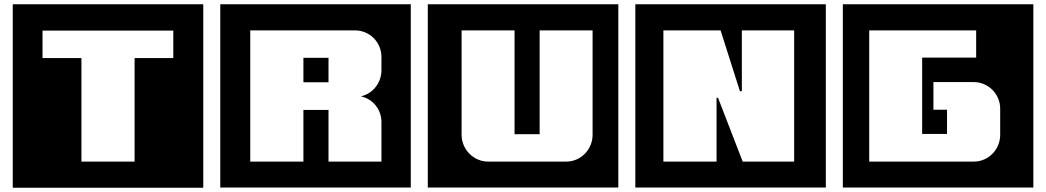

<svg xmlns="http://www.w3.org/2000/svg" viewBox="-20 -760 4920 903"><path d="M936 123V-740H40V123ZM795 -487H613V0H363V-487H180V-616H795Z M1912 122V-740H1016V122ZM1774 0H1525V-243H1407V0H1157V-617H1650C1719 -617 1774 -561 1774 -492V-430C1774 -370 1733 -319 1677 -307C1733 -295 1774 -246 1774 -186ZM1525 -373V-488H1407V-373Z M2888 122V-740H1992V122ZM2767 -126C2767 -57 2712 0 2643 0H2276C2207 0 2151 -57 2151 -126V-617H2400V-129H2518V-617H2767Z M3864 122V-740H2968V122ZM3715 0H3473L3357 -300H3350V0H3100V-617H3369L3460 -331H3469V-617H3715Z M4840 122V-740H3944V122ZM4684 -126C4684 -57 4629 0 4560 0H4068V-617H4571V-489H4317V-130H4434V-244H4370V-374H4559C4628 -374 4684 -318 4684 -249Z"/></svg>

Font: Takraf VEB
Style: Regular
Weight: 400
Designer: Jan Sonntag
Foundry: Jan Sonntag | S FONTS | www.sonntag.nl
Version: Version 2.001